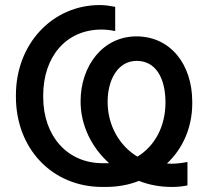

<svg xmlns="http://www.w3.org/2000/svg" viewBox="-20 -730 824 760"><path d="M436 -703C415 -707 395 -710 375 -710C189 -710 43 -558 43 -353V-347C43 -142 186 10 385 10H398C445 10 490 2 530 -14C570 2 614 10 660 10C682 10 702 8 722 4V-89C703 -85 680 -82 660 -82C653 -82 647 -82 641 -83C704 -142 741 -226 741 -321V-327C741 -476 654 -586 520 -586C387 -586 299 -469 299 -329C299 -233 343 -146 412 -84C408 -84 405 -84 401 -84H386C247 -84 151 -191 151 -346V-352C151 -505 241 -613 382 -613C399 -613 417 -611 436 -607ZM524 -110C455 -151 406 -231 406 -327C406 -412 445 -489 521 -489C596 -489 635 -422 635 -324C635 -230 593 -152 524 -110Z"/></svg>

Font: Fixel Display Medium
Style: Regular
Weight: 500
Designer: AlfaBravo + MacPaw
Foundry: Kyrylo Tkachov, Marchela Mozhyna, Serhii Makarenko, Maria Weinstein, Zakhar Kryvoshyya
Version: Version 1.211